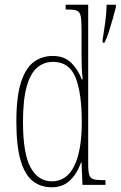

<svg xmlns="http://www.w3.org/2000/svg" viewBox="-20 -780 509 810"><path d="M198 10Q152 10 118.5 -16Q85 -42 67 -103Q49 -164 49 -267Q49 -372 68.5 -432.5Q88 -493 122.5 -518.5Q157 -544 202 -544Q250 -544 279 -516.5Q308 -489 325 -445H329Q326 -468 325 -493Q324 -518 324 -544V-656Q324 -696 320 -713.5Q316 -731 303 -735.5Q290 -740 262 -740H257V-760H352V-86Q352 -56 356.5 -42Q361 -28 374.5 -24Q388 -20 415 -20H425V0H328L324 -95H322Q305 -47 275 -18.5Q245 10 198 10ZM199 -15Q261 -15 293 -79.5Q325 -144 325 -265Q325 -388 298.5 -453.5Q272 -519 204 -519Q165 -519 136.5 -494.5Q108 -470 92.5 -414.5Q77 -359 77 -265Q77 -132 109 -73.5Q141 -15 199 -15ZM413 -613Q419 -650 424 -686Q429 -722 430 -760H469V-750Q464 -729 456 -701.5Q448 -674 439.5 -647Q431 -620 421 -600H413Z"/></svg>

Font: Noto Serif Khmer ExtraCondensed Thin
Style: Regular
Weight: 100
Width: 2
Designer: Danh Hong and the Monotype Design Team
Foundry: Monotype Imaging Inc.
Version: Version 2.004; ttfautohint (v1.8.4.7-5d5b)